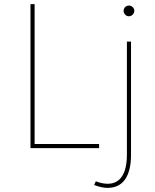

<svg xmlns="http://www.w3.org/2000/svg" viewBox="-20 -719 750 932"><path d="M128 -699H148V-20H461V0H128ZM500 173Q547 174 571.5 138Q596 102 596 31V-517H616V31Q616 111 587 152Q558 193 502 193Q474 193 437 179L445 161Q472 172 500 173ZM632 -666Q632 -656 624 -648Q616 -640 606 -640Q595 -640 587.5 -648Q580 -656 580 -666Q580 -677 587.5 -684.5Q595 -692 606 -692Q616 -692 624 -684.5Q632 -677 632 -666Z"/></svg>

Font: Gontserrat Thin
Style: Regular
Weight: 250
Designer: Julieta Ulanovsky
Foundry: Julieta Ulanovsky
Version: Version 6.001